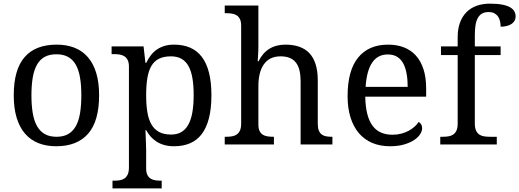

<svg xmlns="http://www.w3.org/2000/svg" viewBox="-20 -790 2840 1050"><path d="M522 -269Q522 -127.9 462.2 -59.1Q402.3 9.8 287.1 9.8Q232.9 9.8 189.9 -7.3Q147 -24.4 116.9 -59.1Q86.9 -93.8 71 -146.2Q55.2 -198.7 55.2 -269Q55.2 -409.2 114.5 -477.5Q173.8 -545.9 290 -545.9Q344.2 -545.9 387.2 -529.1Q430.2 -512.2 460.2 -477.8Q490.2 -443.4 506.1 -391.4Q522 -339.4 522 -269ZM151.9 -269Q151.9 -213.4 159.2 -170.9Q166.5 -128.4 182.9 -99.9Q199.2 -71.3 225.3 -56.6Q251.5 -42 289.1 -42Q326.7 -42 352.5 -56.6Q378.4 -71.3 394.5 -99.9Q410.6 -128.4 417.7 -170.9Q424.8 -213.4 424.8 -269Q424.8 -324.7 417.5 -366.7Q410.2 -408.7 394 -436.8Q377.9 -464.8 351.8 -479Q325.7 -493.2 288.1 -493.2Q250.5 -493.2 224.6 -479Q198.7 -464.8 182.6 -436.8Q166.5 -408.7 159.2 -366.7Q151.9 -324.7 151.9 -269Z M915 -481.9Q876 -481.9 849.9 -469Q823.7 -456.1 808.1 -429.7Q792.5 -403.3 785.9 -363.3Q779.3 -323.2 779.3 -269Q779.3 -216.8 785.9 -176.8Q792.5 -136.7 808.3 -109.4Q824.2 -82 850.3 -68.1Q876.5 -54.2 916 -54.2Q949.2 -54.2 972.4 -68.1Q995.6 -82 1010.5 -109.4Q1025.4 -136.7 1032.2 -177Q1039.1 -217.3 1039.1 -270Q1039.1 -323.2 1032.2 -363Q1025.4 -402.8 1010.5 -429.2Q995.6 -455.6 971.9 -468.8Q948.2 -481.9 915 -481.9ZM1136.2 -269Q1136.2 -196.8 1122.8 -144Q1109.4 -91.3 1083.5 -57.1Q1057.6 -22.9 1019.5 -6.6Q981.4 9.8 932.1 9.8Q903.3 9.8 879.9 3.4Q856.4 -2.9 837.6 -14.6Q818.8 -26.4 804.4 -42.5Q790 -58.6 779.3 -78.1H775.4Q776.4 -52.2 777.3 -29.8Q777.8 -20.5 778.1 -10.5Q778.3 -0.5 778.6 8.3Q778.8 17.1 779.1 24.2Q779.3 31.2 779.3 35.2V130.9Q779.3 152.8 785.9 166.3Q792.5 179.7 803.7 186.8Q814.9 193.8 829.8 196Q844.7 198.2 861.3 198.2H864.3V240.2H595.2V198.2H603Q620.1 198.2 635 195.8Q649.9 193.4 660.9 185.8Q671.9 178.2 678.5 163.8Q685.1 149.4 685.1 126V-425.8Q685.1 -447.8 678.5 -461.2Q671.9 -474.6 660.6 -481.9Q649.4 -489.3 634.5 -491.7Q619.6 -494.1 603 -494.1H590.3V-536.1H765.1L775.4 -445.8H779.3Q790.5 -468.8 804.7 -487.3Q818.8 -505.9 837.4 -518.8Q856 -531.7 879.4 -538.8Q902.8 -545.9 932.1 -545.9Q981.4 -545.9 1019.5 -529.5Q1057.6 -513.2 1083.5 -479.2Q1109.4 -445.3 1122.8 -393.1Q1136.2 -340.8 1136.2 -269Z M1478 -42V0H1209V-42H1216.8Q1233.9 -42 1248.8 -44.4Q1263.7 -46.9 1274.7 -54.4Q1285.6 -62 1292.2 -76.2Q1298.8 -90.3 1298.8 -113.8V-649.9Q1298.8 -671.9 1292.2 -685.3Q1285.6 -698.7 1274.4 -706.1Q1263.2 -713.4 1248.3 -715.6Q1233.4 -717.8 1216.8 -717.8H1209V-759.8H1393.1V-540Q1393.1 -526.4 1392.6 -511.5Q1392.1 -496.6 1391.1 -483.9Q1390.1 -469.2 1389.2 -455.1H1394Q1439 -545.9 1541 -545.9Q1583.5 -545.9 1616.5 -534.4Q1649.4 -522.9 1671.9 -499.3Q1694.3 -475.6 1706.1 -438.5Q1717.8 -401.4 1717.8 -350.1V-113.8Q1717.8 -90.3 1723.6 -76.2Q1729.5 -62 1739.7 -54.4Q1750 -46.9 1764.2 -44.4Q1778.3 -42 1794.9 -42H1797.9V0H1624V-345.2Q1624 -377.9 1618.2 -403.3Q1612.3 -428.7 1599.4 -446.3Q1586.4 -463.9 1565.4 -472.9Q1544.4 -481.9 1514.2 -481.9Q1482.9 -481.9 1460.2 -470.5Q1437.5 -459 1422.6 -437.7Q1407.7 -416.5 1400.4 -386.5Q1393.1 -356.4 1393.1 -319.8V-108.9Q1393.1 -86.9 1399.7 -73.5Q1406.2 -60.1 1417.5 -53.2Q1428.7 -46.4 1443.6 -44.2Q1458.5 -42 1475.1 -42Z M2100.6 -492.2Q2044.9 -492.2 2014.9 -447Q1984.9 -401.9 1979.5 -314.9H2209.5Q2209.5 -354.5 2203.6 -387.2Q2197.8 -419.9 2185.1 -443.4Q2172.4 -466.8 2151.6 -479.5Q2130.9 -492.2 2100.6 -492.2ZM2112.8 9.8Q2058.6 9.8 2015.4 -8.5Q1972.2 -26.9 1942.4 -62Q1912.6 -97.2 1896.7 -148.2Q1880.9 -199.2 1880.9 -264.2Q1880.9 -404.3 1938.5 -475.1Q1996.1 -545.9 2102.5 -545.9Q2150.9 -545.9 2189.5 -530.8Q2228 -515.6 2254.9 -485.6Q2281.7 -455.6 2296.1 -410.9Q2310.5 -366.2 2310.5 -307.1V-261.2H1977.5Q1978.5 -206.5 1988.5 -167.2Q1998.5 -127.9 2017.3 -102.5Q2036.1 -77.1 2063.5 -65.2Q2090.8 -53.2 2126.5 -53.2Q2152.3 -53.2 2174.6 -59.1Q2196.8 -64.9 2214.8 -74.7Q2232.9 -84.5 2246.8 -96.9Q2260.7 -109.4 2269.5 -123Q2276.4 -120.1 2282.5 -110.8Q2288.6 -101.6 2288.6 -88.9Q2288.6 -73.7 2277.8 -56.4Q2267.1 -39.1 2245.1 -24.4Q2223.1 -9.8 2190.2 0Q2157.2 9.8 2112.8 9.8Z M2696.8 -42V0H2387.7V-42H2400.9Q2418 -42 2432.9 -44.4Q2447.8 -46.9 2458.7 -54.4Q2469.7 -62 2476.3 -76.2Q2482.9 -90.3 2482.9 -113.8V-488.8H2391.6V-536.1H2482.9V-585.9Q2482.9 -630.9 2495.1 -665Q2507.3 -699.2 2530.3 -722.7Q2553.2 -746.1 2585.9 -758.1Q2618.7 -770 2659.7 -770Q2698.7 -770 2725.6 -764.9Q2752.4 -759.8 2768.8 -750.5Q2785.2 -741.2 2792.5 -728.5Q2799.8 -715.8 2799.8 -700.2Q2799.8 -686.5 2793.7 -676Q2787.6 -665.5 2776.6 -658.4Q2765.6 -651.4 2750.7 -647.7Q2735.8 -644 2717.8 -644Q2717.8 -659.2 2714.6 -673.6Q2711.4 -688 2703.9 -699.2Q2696.3 -710.4 2683.6 -717.3Q2670.9 -724.1 2651.9 -724.1Q2630.4 -724.1 2616 -715.8Q2601.6 -707.5 2592.8 -691.2Q2584 -674.8 2580.3 -650.9Q2576.7 -627 2576.7 -595.2V-536.1H2717.8V-488.8H2576.7V-113.8Q2576.7 -90.3 2583.3 -76.2Q2589.8 -62 2600.8 -54.4Q2611.8 -46.9 2627 -44.4Q2642.1 -42 2658.7 -42Z"/></svg>

Font: Gandom FD
Style: FD
Weight: 400
Foundry: DejaVu fonts team - Redesigned by Saber Rastikerdar - Based on Samim Font
Version: Version 0.6